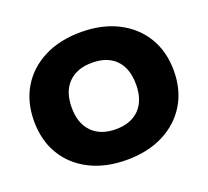

<svg xmlns="http://www.w3.org/2000/svg" viewBox="-132 -929 1198 1108"><g transform="rotate(-20 467.5 -375.0)"><path d="M468 17Q338 17 241.5 -32Q145 -81 92 -169Q39 -257 39 -375Q39 -493 92 -581Q145 -669 241.5 -718Q338 -767 468 -767Q597 -767 693.5 -718Q790 -669 843.5 -581Q897 -493 897 -375Q897 -257 843.5 -169Q790 -81 693.5 -32Q597 17 468 17ZM468 -171Q562 -171 613.5 -224.5Q665 -278 665 -375Q665 -473 613.5 -526Q562 -579 468 -579Q375 -579 322.5 -526Q270 -473 270 -375Q270 -278 322.5 -224.5Q375 -171 468 -171Z"/></g></svg>

Font: Unbounded ExtraBold
Style: Regular
Weight: 800
Designer: Luke Prowse, Jean-Baptiste Morizot, Fátima Lázaro, Florian Runge
Foundry: NaN
Version: Version 1.701;gftools[0.9.28.dev5+ged2979d]